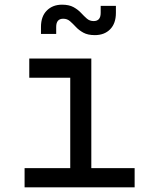

<svg xmlns="http://www.w3.org/2000/svg" viewBox="-20 -800 640 820"><path d="M85 0V-82H280V-468H105V-550H370V-82H555V0ZM385 -650Q355 -650 336 -660.5Q317 -671 304 -685Q291 -699 279 -709.5Q267 -720 250 -720Q220 -720 220 -685V-655H155V-685Q155 -730 180 -755Q205 -780 245 -780Q275 -780 294 -769.5Q313 -759 326 -745Q339 -731 351 -720.5Q363 -710 380 -710Q410 -710 410 -745V-775H475V-745Q475 -700 450.5 -675Q426 -650 385 -650Z"/></svg>

Font: NKDuy Mono
Style: Regular
Weight: 400
Monospace: yes
Designer: NKDuy
Foundry: NKDuy
Version: Version 2.251; ttfautohint (v1.8.4.7-5d5b)